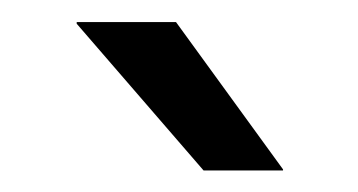

<svg xmlns="http://www.w3.org/2000/svg" viewBox="-20 -703 324 174"><path d="M49.5 -683H139.5L236.5 -549.5V-548.5H164.5L49.5 -681.5Z"/></svg>

Font: Anek Devanagari Medium
Style: Regular
Weight: 400
Version: Version 1.003